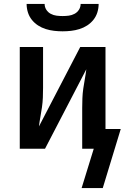

<svg xmlns="http://www.w3.org/2000/svg" viewBox="-20 -760 640 981"><path d="M300 -600Q278 -600 256.5 -602.5Q235 -605 214 -611.5Q193 -618 174.5 -630Q156 -642 142.5 -659Q129 -676 122.5 -697Q116 -718 116 -740H208Q208 -724 216.5 -710.5Q225 -697 239 -689.5Q253 -682 268.5 -680Q284 -678 300 -678Q316 -678 331.5 -680Q347 -682 361 -689.5Q375 -697 383.5 -710.5Q392 -724 392 -740H484Q484 -718 477.5 -697Q471 -676 457.5 -659Q444 -642 425.5 -630Q407 -618 386 -611.5Q365 -605 343.5 -602.5Q322 -600 300 -600ZM505 201H397L459 0H400V-208Q400 -233 401 -258Q402 -283 405.5 -307.5Q409 -332 413.5 -356.5Q418 -381 421 -406L210 0H81V-520H200V-312Q200 -287 199 -262Q198 -237 194.5 -212.5Q191 -188 186.5 -163.5Q182 -139 179 -114L390 -520H519V-101H597Z"/></svg>

Font: Iosevka Fixed Extended
Style: Bold
Weight: 700
Width: 7
Monospace: yes
Designer: Belleve Invis
Foundry: Belleve Invis
Version: Version 24.1.1; ttfautohint (v1.8.4)